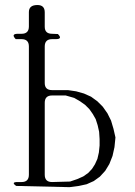

<svg xmlns="http://www.w3.org/2000/svg" viewBox="-20 -774 540 769"><path d="M44.9 -29.3Q22.5 -44.9 50.8 -44.9H66.4Q95.7 -44.9 95.7 -74.2V-587.9Q95.7 -617.2 66.4 -617.2H43Q22.5 -638.7 51.8 -638.7H66.4Q95.7 -638.7 95.7 -668V-725.6Q95.7 -753.9 129.9 -753.9Q159.2 -753.9 159.2 -724.6V-667Q159.2 -638.7 188.5 -638.7L211.9 -637.7Q232.4 -617.2 203.1 -617.2H188.5Q159.2 -617.2 159.2 -587.9V-441.4Q159.2 -413.1 188.5 -413.1H252L285.2 -408.2L316.4 -399.4L344.7 -386.7L370.1 -368.2L391.6 -346.7L410.2 -320.3L424.8 -291L434.6 -257.8L442.4 -223.6L438.5 -184.6L430.7 -149.4L418 -117.2L401.4 -89.8L379.9 -66.4L355.5 -48.8L327.1 -36.1L295.9 -29.3L258.8 -24.4ZM243.2 -391.6H188.5Q159.2 -391.6 159.2 -362.3V-74.2Q159.2 -44.9 188.5 -44.9L260.7 -46.9L289.1 -56.6L313.5 -67.4L333 -81.1L348.6 -97.7L360.4 -116.2L370.1 -137.7L376 -163.1L378.9 -191.4V-216.8L377 -246.1L371.1 -272.5L363.3 -296.9L351.6 -317.4L337.9 -336.9L321.3 -353.5L300.8 -368.2L277.3 -381.8Z"/></svg>

Font: B2 Hana
Style: Regular
Weight: 500
Version: 2020-08-05; (max)